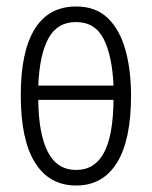

<svg xmlns="http://www.w3.org/2000/svg" viewBox="-20 -562 468 592"><path d="M384 -267Q384 -130 340.5 -60Q297 10 215 10Q132 10 88 -60.5Q44 -131 44 -268Q44 -403 87 -472.5Q130 -542 215 -542Q275 -542 312 -506.5Q349 -471 366.5 -409Q384 -347 384 -267ZM214 -494Q157 -494 129.5 -444Q102 -394 98 -298H330Q326 -390 299.5 -442Q273 -494 214 -494ZM215 -38Q272 -38 300.5 -91Q329 -144 330 -254H98Q99 -149 127.5 -93.5Q156 -38 215 -38Z"/></svg>

Font: Noto Sans ExtraCondensed Light
Style: Regular
Weight: 300
Width: 2
Designer: Monotype Design Team
Foundry: Monotype Imaging Inc.
Version: Version 2.013; ttfautohint (v1.8.4.7-5d5b)